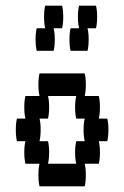

<svg xmlns="http://www.w3.org/2000/svg" viewBox="-20 -660 440 680"><path d="M360 -160H330Q334 -144 334 -120Q334 -97 330 -80H280Q284 -64 284 -40Q284 -17 280 0H120Q116 -17 116 -40Q116 -64 120 -80H70Q66 -97 66 -120Q66 -144 70 -160H40Q36 -177 36 -200Q36 -224 40 -240H70Q66 -257 66 -280Q66 -304 70 -320H120Q116 -337 116 -360Q116 -384 120 -400H280Q284 -384 284 -360Q284 -337 280 -320H330Q334 -304 334 -280Q334 -257 330 -240H360Q364 -224 364 -200Q364 -177 360 -160ZM280 -160Q276 -177 276 -200Q276 -224 280 -240H250Q246 -257 246 -280Q246 -304 250 -320H150Q154 -304 154 -280Q154 -257 150 -240H120Q124 -224 124 -200Q124 -177 120 -160H150Q154 -144 154 -120Q154 -97 150 -80H250Q246 -97 246 -120Q246 -144 250 -160ZM200 -640Q204 -624 204 -600Q204 -577 200 -560H170Q174 -544 174 -520Q174 -497 170 -480H110Q106 -497 106 -520Q106 -544 110 -560H140Q136 -577 136 -600Q136 -624 140 -640ZM320 -560H290Q294 -544 294 -520Q294 -497 290 -480H230Q226 -497 226 -520Q226 -544 230 -560H260Q256 -577 256 -600Q256 -624 260 -640H320Q324 -624 324 -600Q324 -577 320 -560Z"/></svg>

Font: VT323
Style: Regular
Weight: 400
Monospace: yes
Designer: Peter Hull
Version: Version 2.000